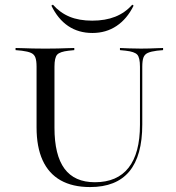

<svg xmlns="http://www.w3.org/2000/svg" viewBox="-20 -772 735 804"><path d="M133.1 -369.4V-492.7Q133.1 -517.7 128.2 -531Q123.4 -544.4 110.1 -550.4Q96.8 -556.5 71 -559.7L45.2 -562.1V-571Q60.5 -571 78.2 -570.2Q96 -569.4 116.9 -569Q137.9 -568.5 162.1 -568.5H171H178.2Q202.4 -568.5 222.2 -569Q241.9 -569.4 259.3 -570.2Q276.6 -571 291.1 -571V-562.1L267.7 -559.7Q230.6 -555.6 219.4 -543.1Q208.1 -530.6 208.1 -492.7V-369.4ZM357.3 11.3Q283.9 11.3 233.9 -16.9Q183.9 -45.2 158.5 -100.8Q133.1 -156.5 133.1 -238.7V-369.4H208.1V-237.1Q208.1 -122.6 250 -65.7Q291.9 -8.9 377.4 -8.9Q471 -8.9 518.5 -69.8Q566.1 -130.6 566.1 -249.2V-369.4H575.8V-250.8Q575.8 -119.4 521.4 -54Q466.9 11.3 357.3 11.3ZM566.1 -369.4V-492.7Q566.1 -530.6 554.8 -543.1Q543.5 -555.6 506.5 -559.7L482.3 -562.1V-571Q500 -570.2 521.8 -569.4Q543.5 -568.5 570.2 -568.5Q588.7 -568.5 605.6 -569Q622.6 -569.4 637.1 -570.2Q651.6 -571 662.9 -571V-562.1L637.1 -559.7Q612.1 -556.5 598.8 -550.4Q585.5 -544.4 580.6 -531Q575.8 -517.7 575.8 -492.7V-369.4ZM366.9 -633.9Q308.9 -633.9 265.7 -662.9Q222.6 -691.9 195.2 -748.4L201.6 -752.4Q231.5 -718.5 271.4 -702Q311.3 -685.5 366.1 -685.5Q421 -685.5 462.5 -702Q504 -718.5 533.9 -752.4L539.5 -748.4Q512.1 -692.7 468.1 -663.3Q424.2 -633.9 366.9 -633.9Z"/></svg>

Font: Playfair 144pt SemiExpanded Light
Style: Regular
Weight: 300
Width: 6
Designer: Claus Eggers Sørensen
Foundry: Claus Eggers Sørensen
Version: Version 2.203